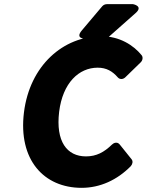

<svg xmlns="http://www.w3.org/2000/svg" viewBox="-20 -865 705 922"><path d="M95 -325C67 -97 191 37 372 37C461 37 543 -1 608 -67C616 -76 620 -90 612 -100L555 -171C543 -186 526 -179 518 -171C480 -134 443 -114 393 -114C301 -114 247 -186 264 -328C281 -467 359 -540 449 -540C491 -540 520 -523 546 -493C556 -482 572 -484 582 -494L656 -566C665 -575 668 -590 660 -600C621 -648 554 -691 467 -691C284 -691 123 -551 95 -325ZM631 -802C670 -836 619 -845 619 -845H493C486 -845 477 -842 471 -835L373 -719C339 -679 388 -679 388 -679H481C486 -679 495 -681 500 -686Z"/></svg>

Font: Falling Sky
Style: BlkObl
Weight: 900
Designer: Paul D. Hunt
Foundry: Adobe Systems Incorporated
Version: Version 1.02